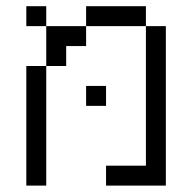

<svg xmlns="http://www.w3.org/2000/svg" viewBox="-20 -582 540 602"><path d="M312.5 -250V-312.5H250V-250ZM62.5 -375Q62.5 -375 62.5 0H125Q125 0 125 -375ZM437.5 -62.5H312.5V0H500Q500 0 500 -500H437.5ZM125 -375H187.5V-437.5H250V-500H125Q125 -500 125 -375ZM125 -500V-562.5H62.5V-500ZM250 -500H437.5V-562.5H250Z"/></svg>

Font: BFUnifontExMono
Style: Regular
Weight: 500
Version: Version 15.0.06